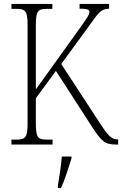

<svg xmlns="http://www.w3.org/2000/svg" viewBox="-20 -734 620 975"><path d="M38 0H247V-25H220C172 -25 162 -35 162 -111V-235L264 -374L444 -95C496 -14 514 0 570 0H580V-26H576C547 -26 529 -44 487 -109L291 -409L424 -591C478 -666 490 -689 534 -690V-714H384V-690C420 -690 434 -686 434 -674C434 -659 422 -642 379 -582L162 -280V-606C162 -679 172 -689 220 -689H246V-714H38V-689H62C109 -689 120 -679 120 -607V-108C120 -35 109 -25 61 -25H38ZM274 208V221H290C308 181 330 113 343 71V61H294C290 111 282 160 274 208Z"/></svg>

Font: Noto Serif Thai Condensed ExtraLight
Style: Regular
Weight: 200
Width: 3
Designer: Monotype Design Team
Foundry: Monotype Imaging Inc.
Version: Version 2.002